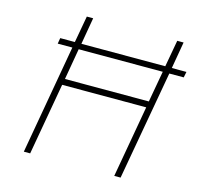

<svg xmlns="http://www.w3.org/2000/svg" viewBox="-107 -850 996 964"><g transform="rotate(15 391.5 -368.5)"><path d="M98 0 198 -568H122L127 -598H203L228 -737H261L237 -598H673L698 -737H731L707 -598H783L777 -568H702L601 0H568L634 -374H197L131 0ZM203 -406H639L668 -568H231Z"/></g></svg>

Font: Tomorrow ExtraLight
Style: Italic
Weight: 275
Italic angle: -10°
Designer: Tony de Marco, Monica Rizzolli
Foundry: Just in Type
Version: Version 2.002